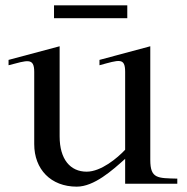

<svg xmlns="http://www.w3.org/2000/svg" viewBox="-20 -687 700 718"><path d="M12 -443C82 -461 108 -473 108 -418V-148C108 -54 170 11 267 11C332 11 400 -50 448 -93V0H643V-19C570 -21 542 -18 542 -89V-514L352 -463V-443C426 -463 448 -473 448 -418V-127C419 -96 358 -45 304 -45C243 -45 203 -91 203 -177V-514L12 -463ZM182 -619V-667H456V-619Z"/></svg>

Font: Ortica Linear
Style: Regular
Weight: 400
Designer: Benedetta Bovani
Foundry: Collletttivo
Version: Version 2.000;Glyphs 3.1.2 (3151)